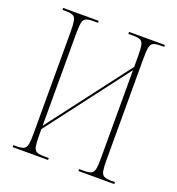

<svg xmlns="http://www.w3.org/2000/svg" viewBox="-130 -820 856 926"><g transform="rotate(20 298.0 -357.0)"><path d="M37 0V-10H54Q79 -10 91 -16Q103 -22 106.5 -40.5Q110 -59 110 -98V-616Q110 -655 106.5 -673.5Q103 -692 91 -698Q79 -704 54 -704H37V-714H219V-704H194Q169 -704 157 -698Q145 -692 141.5 -673.5Q138 -655 138 -616V-146L456 -564V-616Q456 -655 452.5 -673.5Q449 -692 437 -698Q425 -704 400 -704H375V-714H559V-704H540Q515 -704 503 -698Q491 -692 487.5 -673.5Q484 -655 484 -616V-98Q484 -59 487.5 -40.5Q491 -22 503 -16Q515 -10 540 -10H559V0H375V-10H400Q425 -10 437 -16Q449 -22 452.5 -40.5Q456 -59 456 -98V-547L138 -129V-98Q138 -59 141.5 -40.5Q145 -22 157 -16Q169 -10 194 -10H219V0Z"/></g></svg>

Font: Noto Serif Display ExtraCondensed Thin
Style: Regular
Weight: 100
Width: 2
Designer: Monotype Design Team
Foundry: Monotype Imaging Inc.
Version: Version 2.009